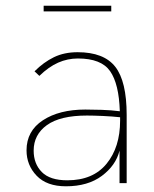

<svg xmlns="http://www.w3.org/2000/svg" viewBox="-20 -642 540 673"><path d="M211 11Q144 11 108.5 -26Q73 -63 73 -115Q73 -183 130.5 -220.5Q188 -258 279 -258Q302 -258 336 -257Q370 -256 400 -252Q397 -348 366 -392.5Q335 -437 253 -437Q217 -437 184 -422.5Q151 -408 118 -376L101 -392Q133 -424 169 -441.5Q205 -459 252 -459Q344 -459 384 -408Q424 -357 424 -239V0H399V-114Q386 -62 337 -25.5Q288 11 211 11ZM98 -114Q98 -68 126.5 -39Q155 -10 216 -10Q306 -10 353.5 -68Q401 -126 401 -219Q401 -225 401 -231Q374 -234 340.5 -235.5Q307 -237 285 -237Q191 -237 144.5 -203.5Q98 -170 98 -114ZM133 -602V-622H370V-602Z"/></svg>

Font: Inconsolata ExtraLight
Style: Regular
Weight: 200
Monospace: yes
Designer: Raph Levien, Cyreal, Brenton Simpson
Foundry: Raph Levien, Cyreal, Google
Version: Version 3.001; ttfautohint (v1.8.2.53-6de2)